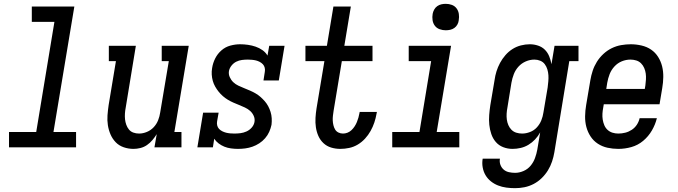

<svg xmlns="http://www.w3.org/2000/svg" viewBox="-20 -769 3540 1002"><path d="M27 0V-80H169L264 -655H146V-735H368L259 -80H377V0Z M677 8Q650 8 625.5 -0.5Q601 -9 584 -26.5Q567 -44 557 -67Q547 -90 543 -115.5Q539 -141 541 -167.5Q543 -194 547 -221L585 -450H548V-530H689L636 -207Q633 -192 632 -176.5Q631 -161 632.5 -146.5Q634 -132 639 -118Q644 -104 653 -93Q662 -82 676 -77Q690 -72 706 -72Q726 -72 746.5 -80.5Q767 -89 782 -105Q797 -121 805 -141Q813 -161 816 -182L861 -450H824V-530H965L890 -80H927V0H786L798 -69Q788 -53 775.5 -38Q763 -23 747 -12Q731 -1 712.5 3.5Q694 8 677 8Z M1222 8Q1204 8 1185.5 5.5Q1167 3 1151 -3.5Q1135 -10 1121 -20.5Q1107 -31 1098 -45L1091 0H1010L1040 -181H1121L1113 -136Q1111 -125 1113.5 -114.5Q1116 -104 1123 -96.5Q1130 -89 1140 -84Q1150 -79 1160 -76.5Q1170 -74 1181 -73Q1192 -72 1203 -72Q1219 -72 1235 -74Q1251 -76 1266.5 -83Q1282 -90 1293.5 -103Q1305 -116 1308 -132Q1311 -149 1304 -164.5Q1297 -180 1285 -190.5Q1273 -201 1258 -208Q1243 -215 1228 -221Q1213 -227 1198 -233.5Q1183 -240 1169 -248.5Q1155 -257 1143 -267.5Q1131 -278 1121 -290.5Q1111 -303 1103 -317Q1095 -331 1090.5 -347Q1086 -363 1085 -380Q1084 -397 1087 -414Q1091 -440 1103 -464Q1115 -488 1135.5 -506Q1156 -524 1182 -531Q1208 -538 1233 -538Q1254 -538 1274.5 -535Q1295 -532 1314 -525.5Q1333 -519 1349.5 -507.5Q1366 -496 1376 -479L1385 -530H1465L1435 -349H1355L1362 -394Q1364 -405 1361.5 -415.5Q1359 -426 1352 -433.5Q1345 -441 1335.5 -446Q1326 -451 1316 -453.5Q1306 -456 1294.5 -457Q1283 -458 1273 -458Q1258 -458 1242.5 -456Q1227 -454 1213 -447Q1199 -440 1188.5 -427Q1178 -414 1175 -399Q1172 -382 1179 -366.5Q1186 -351 1197.5 -340Q1209 -329 1224 -322Q1239 -315 1254 -309Q1269 -303 1284 -296.5Q1299 -290 1313 -282Q1327 -274 1339 -263.5Q1351 -253 1361.5 -241Q1372 -229 1379.5 -215Q1387 -201 1392 -185Q1397 -169 1398 -152Q1399 -135 1397 -118Q1393 -99 1385 -81Q1377 -63 1363.5 -47.5Q1350 -32 1333 -21Q1316 -10 1297.5 -3.5Q1279 3 1260 5.5Q1241 8 1222 8Z M1756 8Q1731 8 1708 1Q1685 -6 1668 -22Q1651 -38 1641.5 -59.5Q1632 -81 1628.5 -105Q1625 -129 1626.5 -154Q1628 -179 1632 -204L1673 -450H1574V-530H1686L1720 -735H1811L1777 -530H1924V-450H1764L1721 -191Q1719 -178 1717.5 -165.5Q1716 -153 1716.5 -140.5Q1717 -128 1720 -115.5Q1723 -103 1729 -93Q1735 -83 1746 -77.5Q1757 -72 1770 -72Q1782 -72 1793.5 -76.5Q1805 -81 1814.5 -90Q1824 -99 1831 -110Q1838 -121 1842.5 -132Q1847 -143 1850.5 -155Q1854 -167 1856 -179Q1856 -180 1856.5 -181.5Q1857 -183 1857 -185H1947Q1946 -182 1946 -180Q1946 -178 1945 -175Q1941 -152 1933.5 -129.5Q1926 -107 1914 -85.5Q1902 -64 1885 -45.5Q1868 -27 1847 -14.5Q1826 -2 1802.5 3Q1779 8 1756 8Z M2027 0V-80H2169L2230 -450H2113V-530H2334L2259 -80H2377V0ZM2306 -611Q2290 -611 2274.5 -616.5Q2259 -622 2249.5 -634.5Q2240 -647 2237.5 -663.5Q2235 -680 2238 -697Q2240 -708 2246 -719Q2252 -730 2262 -737Q2272 -744 2283.5 -746.5Q2295 -749 2306 -749Q2323 -749 2338 -743.5Q2353 -738 2362.5 -725.5Q2372 -713 2374.5 -696.5Q2377 -680 2374 -663Q2373 -652 2367 -641Q2361 -630 2351 -623Q2341 -616 2329.5 -613.5Q2318 -611 2306 -611Z M2668 213Q2645 213 2622.5 210Q2600 207 2579.5 199Q2559 191 2542 177.5Q2525 164 2514 145.5Q2503 127 2499 104.5Q2495 82 2499 59H2589Q2586 76 2591.5 91Q2597 106 2608.5 116Q2620 126 2636 129.5Q2652 133 2668 133Q2690 133 2712 123.5Q2734 114 2749 96Q2764 78 2772 56Q2780 34 2784 12L2799 -78Q2788 -58 2772.5 -41.5Q2757 -25 2738 -13.5Q2719 -2 2697.5 3Q2676 8 2655 8Q2629 8 2606 -1Q2583 -10 2567.5 -28Q2552 -46 2544 -69.5Q2536 -93 2533.5 -118Q2531 -143 2533 -169Q2535 -195 2539 -221L2561 -351Q2564 -374 2571 -396.5Q2578 -419 2589.5 -440.5Q2601 -462 2617.5 -481Q2634 -500 2654.5 -513Q2675 -526 2698.5 -532Q2722 -538 2745 -538Q2767 -538 2788 -531Q2809 -524 2823.5 -509.5Q2838 -495 2846 -475.5Q2854 -456 2858 -434L2874 -530H2999V-450H2951L2873 26Q2869 50 2861 74Q2853 98 2839.5 120Q2826 142 2807 160.5Q2788 179 2765 191Q2742 203 2717.5 208Q2693 213 2668 213ZM2705 -72Q2725 -72 2746 -80Q2767 -88 2782 -104.5Q2797 -121 2805 -141Q2813 -161 2816 -182L2838 -312Q2840 -328 2841.5 -344.5Q2843 -361 2842 -376.5Q2841 -392 2836.5 -407Q2832 -422 2823 -434Q2814 -446 2799.5 -452Q2785 -458 2769 -458Q2746 -458 2724 -448.5Q2702 -439 2686 -421.5Q2670 -404 2661.5 -382Q2653 -360 2649 -337L2628 -207Q2625 -192 2624 -176Q2623 -160 2625 -145Q2627 -130 2633 -116Q2639 -102 2649.5 -91.5Q2660 -81 2674.5 -76.5Q2689 -72 2705 -72Z M3207 8Q3178 8 3150.5 2Q3123 -4 3100 -19Q3077 -34 3062 -57Q3047 -80 3040 -106.5Q3033 -133 3033.5 -162.5Q3034 -192 3039 -221L3061 -351Q3065 -375 3073 -399.5Q3081 -424 3095 -446.5Q3109 -469 3129 -487.5Q3149 -506 3172.5 -517.5Q3196 -529 3221.5 -533.5Q3247 -538 3272 -538Q3300 -538 3328 -531.5Q3356 -525 3378 -510Q3400 -495 3414.5 -472Q3429 -449 3435.5 -422.5Q3442 -396 3441.5 -367Q3441 -338 3436 -309L3422 -225H3131L3128 -207Q3125 -192 3124 -176Q3123 -160 3125.5 -144.5Q3128 -129 3134 -115Q3140 -101 3151 -91Q3162 -81 3176.5 -76.5Q3191 -72 3207 -72Q3225 -72 3243 -76.5Q3261 -81 3277 -91.5Q3293 -102 3303.5 -118Q3314 -134 3318 -152H3408Q3400 -119 3382 -88Q3364 -57 3336.5 -34Q3309 -11 3275 -1.5Q3241 8 3207 8ZM3144 -305H3345L3348 -323Q3350 -338 3351 -354Q3352 -370 3350 -385Q3348 -400 3342 -414Q3336 -428 3325.5 -438.5Q3315 -449 3300.5 -453.5Q3286 -458 3270 -458Q3270 -458 3270 -458Q3270 -458 3270 -458Q3247 -458 3225 -449Q3203 -440 3186.5 -422Q3170 -404 3161.5 -382Q3153 -360 3149 -337Z"/></svg>

Font: Iosevka Slab Medium Oblique
Style: Regular
Weight: 500
Italic angle: -9°
Monospace: yes
Designer: Belleve Invis
Foundry: Belleve Invis
Version: Version 11.1.1; ttfautohint (v1.8.3)